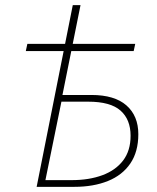

<svg xmlns="http://www.w3.org/2000/svg" viewBox="-20 -724 610 744"><path d="M122 0 262 -704H292L222 -356H334Q424 -356 470 -315.5Q516 -275 516 -204Q516 -136 485 -90.5Q454 -45 398 -22.5Q342 0 268 0ZM156 -26H258Q325 -26 376.5 -45Q428 -64 457 -102Q486 -140 486 -198Q486 -261 447 -295.5Q408 -330 322 -330H218ZM80 -526 86 -554H504L498 -526Z"/></svg>

Font: Source Sans 3 VF
Style: Italic
Weight: 200
Italic angle: -11°
Designer: Paul D. Hunt
Foundry: Adobe Systems Incorporated
Version: Version 3.042;hotconv 1.0.118;makeotfexe 2.5.65603